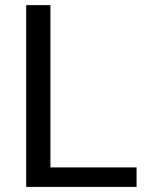

<svg xmlns="http://www.w3.org/2000/svg" viewBox="-20 -731 579 751"><path d="M514.2 0H158.7V-76.2H514.2ZM177.2 0H82.5V-710.9H177.2Z"/></svg>

Font: Heebo
Style: Regular
Weight: 400
Designer: Oded Ezer
Foundry: Ezer Type House
Version: Version 3.100